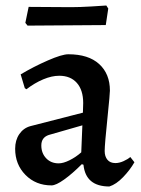

<svg xmlns="http://www.w3.org/2000/svg" viewBox="-20 -665 512 697"><path d="M283 -67 277 -69Q242 -34 212.5 -13Q183 8 167 8Q110 8 72.5 -30Q35 -68 35 -125Q35 -156 50 -178Q65 -200 90 -207L281 -256L282 -291Q282 -338 259 -364Q236 -390 195 -390Q168 -390 137 -377Q106 -364 76 -341L70 -345L55 -395Q102 -423 153.5 -445.5Q205 -468 228 -468Q301 -468 340 -432.5Q379 -397 379 -336Q379 -324 371 -246Q360 -140 360 -117Q360 -97 370 -85Q380 -73 399 -73Q413 -73 428.5 -80Q444 -87 453 -95L468 -76Q452 -48 427 -22Q402 4 377 12Q291 12 283 -67ZM275 -112 279 -210 157 -175Q130 -166 130 -137Q130 -109 147.5 -90.5Q165 -72 193 -72Q210 -72 233 -83.5Q256 -95 275 -112ZM72 -582 84 -640 238 -639Q269 -639 311 -641.5Q353 -644 366 -645L373 -634L364 -574L222 -573L80 -572Z"/></svg>

Font: Alegreya Medium
Style: Regular
Weight: 500
Designer: Juan Pablo del Peral
Foundry: Huerta Tipografica
Version: Version 2.007; ttfautohint (v1.6)